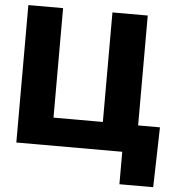

<svg xmlns="http://www.w3.org/2000/svg" viewBox="-58 -762 914 984"><g transform="rotate(5 399.0 -270.0)"><path d="M766.6 167H592.8V0H47.9V-707H226.6V-143.6H480.5V-707H662.1V-141.6H774.4Z"/></g></svg>

Font: Pretendard Std Black
Style: Regular
Weight: 900
Designer: Base glyphs from Inter by Rasmus Andersson; Hangeul glyphs from Noto Sans CJK(Source Han Sans) by Jang Soo-young and Kan
Foundry: Kil Hyung-jin
Version: Version 1.309